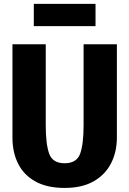

<svg xmlns="http://www.w3.org/2000/svg" viewBox="-20 -935 655 973"><path d="M572.3 -710.8V-237.9Q572.3 -165.1 542.8 -107.4Q513.3 -49.7 454.6 -16.2Q395.9 17.4 307.7 17.4Q219 17.4 160.3 -14.9Q101.5 -47.2 72.3 -104.6Q43.1 -162.1 43.1 -237.9V-710.8H211.8V-300.5Q211.8 -204.6 229.2 -156.2Q246.7 -107.7 307.7 -107.7Q368.7 -107.7 386.2 -156.2Q403.6 -204.6 403.6 -300.5V-710.8ZM464.1 -802.6H151.3V-915.4H464.1Z"/></svg>

Font: Fira Code
Style: Bold
Weight: 700
Monospace: yes
Designer: Carrois Corporate, Edenspiekermann AG, Nikita Prokopov
Foundry: Carrois Corporate, Edenspiekermann AG, Nikita Prokopov
Version: Version 6.000; ttfautohint (v1.8.2) -l 8 -r 50 -G 200 -x 14 